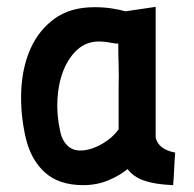

<svg xmlns="http://www.w3.org/2000/svg" viewBox="-20 -530 566 560"><path d="M434 -129Q438 -111 453 -100Q468 -89 491 -85Q489 -61 488 -37Q487 -13 485 10Q433 8 401 -3Q369 -14 352 -37Q331 -19 297 -4.5Q263 10 223 10Q152 10 111 -27Q70 -64 55 -128Q39 -198 42 -266Q45 -334 69 -388Q93 -442 139 -475.5Q185 -509 255 -509Q283 -509 305.5 -505.5Q328 -502 346 -497L434 -510ZM214 -91Q231 -91 248.5 -97Q266 -103 281.5 -112.5Q297 -122 308.5 -133Q320 -144 326 -153V-277Q327 -309 326 -339.5Q325 -370 325 -403H317Q306 -405 293.5 -407Q281 -409 269 -409Q232 -409 206 -385.5Q180 -362 165 -324.5Q150 -287 147.5 -240Q145 -193 156 -145Q161 -121 176 -106Q191 -91 214 -91Z"/></svg>

Font: Panefresco 800wt
Style: Regular
Weight: 800
Designer: Campivisivi
Foundry: Campivisivi & Chank Co
Version: Version 1.001